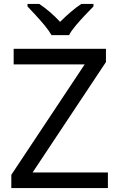

<svg xmlns="http://www.w3.org/2000/svg" viewBox="-20 -964 612 984"><path d="M533 0H38V-68L414 -634H50V-714H523V-646L147 -80H533ZM244 -784Q231 -807 209 -833.5Q187 -860 163 -886Q139 -912 121 -931V-944H181Q207 -927 235 -903Q263 -879 288 -852Q315 -879 343 -903Q371 -927 397 -944H459V-931Q440 -912 415.5 -886Q391 -860 368.5 -833.5Q346 -807 334 -784Z"/></svg>

Font: Noto Sans Tamil Supplement
Style: Regular
Weight: 400
Designer: Ek Type
Foundry: Ek Type
Version: Version 2.001; ttfautohint (v1.8.4.7-5d5b)